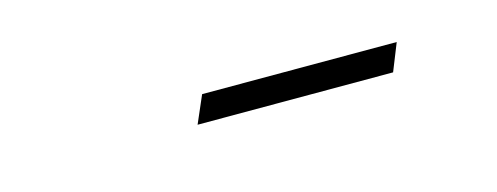

<svg xmlns="http://www.w3.org/2000/svg" viewBox="-20 -528 525 203"><g transform="rotate(-15 242.5 -426.0)"><path d="M409 -441 397 -411H183L196 -441Z"/></g></svg>

Font: Great Vibes
Style: Regular
Weight: 400
Designer: Robert E. Leuschke
Foundry: Robert E. Leuschke
Version: Version 1.001